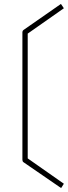

<svg xmlns="http://www.w3.org/2000/svg" viewBox="-20 -891 345 977"><path d="M121 -720V-85L305 44L291 66L99 -66Q94 -70 94 -78V-727Q94 -734 99 -738L290 -871L305 -849Z"/></svg>

Font: Envoyer
Style: Regular
Weight: 400
Version: Version 0.1